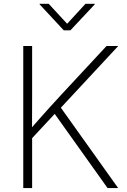

<svg xmlns="http://www.w3.org/2000/svg" viewBox="-20 -963 652 983"><path d="M133.3 -243.7 128.4 -293.5Q156.2 -325.7 182.4 -355.2Q208.5 -384.8 235.1 -414.1Q261.7 -443.4 290 -474.1L525.4 -727.5H585.4L282.2 -401.4L276.9 -397.9ZM99.1 0V-727.5H144.5V-471.7L144 -299.8L144.5 -274.4V0ZM530.8 0 251 -392.6 282.2 -424.8 585 0ZM229.5 -943.4 323.7 -841.3 417.5 -943.4H464.8V-940.4L340.3 -807.6H306.6L183.1 -940.4V-943.4Z"/></svg>

Font: Inter 18pt ExtraLight
Style: Regular
Weight: 250
Designer: Rasmus Andersson
Foundry: rsms
Version: Version 4.001;git-66647c0bb